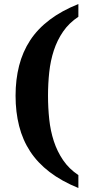

<svg xmlns="http://www.w3.org/2000/svg" viewBox="-20 -792 440 951"><path d="M217.8 -317.9Q217.8 -258.3 223.9 -200.9Q230 -143.6 246.6 -92.8Q263.2 -42 292.5 1.2Q321.8 44.4 368.2 75.2V139.2Q285.2 105.5 225.8 60.1Q166.5 14.6 129.4 -42Q92.3 -98.6 74.7 -168Q57.1 -237.3 57.1 -317.9Q57.1 -397.9 74.7 -466.8Q92.3 -535.6 129.4 -592.3Q166.5 -648.9 225.8 -693.8Q285.2 -738.8 368.2 -772V-709Q321.8 -678.2 292.5 -635.5Q263.2 -592.8 246.6 -542Q230 -491.2 223.9 -434.3Q217.8 -377.4 217.8 -317.9Z"/></svg>

Font: Sitara
Style: Bold Italic
Weight: 700
Italic angle: -11°
Designer: Neelakash Kshetrimayum
Foundry: Neelakash Kshetrimayum
Version: Version 1.000;PS Version 1.000;PS 1.0;hotconv 1.;hotconv 1.0